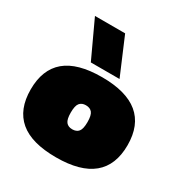

<svg xmlns="http://www.w3.org/2000/svg" viewBox="-175 -881 977 1025"><g transform="rotate(30 313.5 -369.0)"><path d="M221 -522 116 -748H302L398 -522ZM313 10Q162 10 88.5 -52Q15 -114 15 -237Q15 -360 88.5 -422Q162 -484 313 -484Q612 -484 612 -237Q612 10 313 10ZM313 -163Q339 -163 352 -179Q365 -195 365 -237Q365 -279 352 -295Q339 -311 313 -311Q288 -311 275 -295Q262 -279 262 -237Q262 -195 275 -179Q288 -163 313 -163Z"/></g></svg>

Font: Boz Display
Style: Regular
Weight: 900
Version: Version 2.000; ttfautohint (v1.8.3)